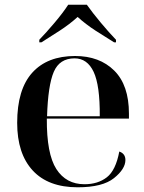

<svg xmlns="http://www.w3.org/2000/svg" viewBox="-20 -786 614 816"><path d="M310 10Q416 10 464.5 -29Q513 -68 513 -106Q513 -133 487 -142Q472 -62 434 -32.5Q396 -3 339 -3Q261 -3 219.5 -67.5Q178 -132 179 -282H528V-303Q528 -424 465.5 -486Q403 -548 299 -548Q181 -548 117 -477Q53 -406 53 -264Q53 -133 119 -61.5Q185 10 310 10ZM180 -292Q184 -423 208.5 -480.5Q233 -538 297 -538Q351 -538 378 -480.5Q405 -423 404 -292ZM147 -606H156Q191 -628 233.5 -655.5Q276 -683 310 -714Q344 -683 386.5 -655.5Q429 -628 465 -606H473V-617Q444 -647 408.5 -689.5Q373 -732 349 -766H270Q248 -732 212 -689.5Q176 -647 147 -617Z"/></svg>

Font: Noto Serif Display Semi
Style: Regular
Weight: 600
Designer: Monotype Design Team
Foundry: Monotype Imaging Inc.
Version: Version 1.900